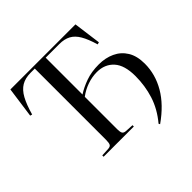

<svg xmlns="http://www.w3.org/2000/svg" viewBox="-204 -928 1235 1235"><g transform="rotate(-45 414.0 -310.5)"><path d="M577 109 572 100Q633 27 658.5 -53.5Q684 -134 684 -222Q684 -321 641 -368.5Q598 -416 526 -416Q483 -416 439.5 -401Q396 -386 359 -358V-62Q359 -37 365.5 -26.5Q372 -16 392 -15L447 -12V0H172V-12L229 -15Q248 -16 254 -27Q260 -38 260 -66V-714H222Q173 -714 139.5 -694Q106 -674 82.5 -631Q59 -588 39 -517L25 -521L54 -730H646L671 -542L656 -538Q637 -603 614.5 -641.5Q592 -680 560.5 -697Q529 -714 483 -714H359V-379Q399 -405 451 -423.5Q503 -442 570 -442Q630 -442 678.5 -419.5Q727 -397 755 -351.5Q783 -306 783 -236Q783 -139 732 -51.5Q681 36 577 109Z"/></g></svg>

Font: Display Regular
Style: Regular
Weight: 400
Designer: Latin by Veronika Burian and Jose Scaglione. Greek by Irene Vlachou. Cyrillic by Vera Evstafieva.
Foundry: TypeTogether
Version: Version 3.002